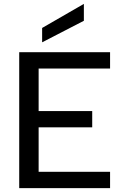

<svg xmlns="http://www.w3.org/2000/svg" viewBox="-20 -969 646 989"><path d="M412 -949V-862L197 -751V-825ZM547 -616H179V-397H455V-313H179V-84H547V0H79V-700H547Z"/></svg>

Font: Albert Sans Medium
Style: Regular
Weight: 500
Designer: Andreas Rasmussen
Foundry: a.Foundry
Version: Version 1.025